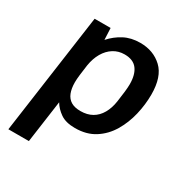

<svg xmlns="http://www.w3.org/2000/svg" viewBox="-163 -649 916 957"><g transform="rotate(30 294.5 -170.0)"><path d="M17 181 114 -511H206L209 -444Q240 -479 280 -500Q320 -521 372 -521Q448 -521 498 -474Q548 -427 548 -325Q548 -267 534 -208Q520 -149 490.5 -99.5Q461 -50 414 -20Q367 10 301 10Q248 10 217 -11.5Q186 -33 169 -62L135 181ZM282 -77Q321 -77 349 -93Q377 -109 394.5 -139.5Q412 -170 418 -211Q423 -244 426 -271.5Q429 -299 429 -316Q429 -371 406 -401.5Q383 -432 333 -432Q298 -432 270 -414.5Q242 -397 223.5 -365.5Q205 -334 198 -291Q193 -256 190 -230.5Q187 -205 187 -188Q187 -152 197 -127Q207 -102 228 -89.5Q249 -77 282 -77Z"/></g></svg>

Font: Chivo Medium
Style: Italic
Weight: 500
Italic angle: -8.05°
Designer: Hector Gatti
Foundry: Omnibus-Type
Version: Version 2.002